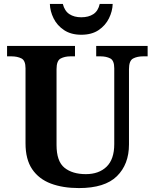

<svg xmlns="http://www.w3.org/2000/svg" viewBox="-20 -948 787 978"><path d="M382 10Q300 10 239 -13Q178 -36 144 -86Q110 -136 110 -218V-600Q110 -640 89 -650.5Q68 -661 38 -661H16V-714H362V-661H339Q310 -661 289 -650Q268 -639 268 -596V-210Q268 -126 308.5 -93.5Q349 -61 417 -61Q484 -61 523 -99Q562 -137 562 -214V-600Q562 -640 541.5 -650.5Q521 -661 492 -661H470V-714H732V-661H709Q679 -661 658 -650Q637 -639 637 -596V-212Q637 -111 575.5 -50.5Q514 10 382 10ZM394 -771Q342 -771 306.5 -794.5Q271 -818 253 -854.5Q235 -891 234 -928H300Q309 -892 333.5 -876Q358 -860 394 -860Q431 -860 455.5 -876Q480 -892 488 -928H554Q553 -891 535 -854.5Q517 -818 482 -794.5Q447 -771 394 -771Z"/></svg>

Font: Noto Serif Gurmukhi
Style: Bold
Weight: 700
Designer: Vaibhav Singh and the Monotype Design Team
Foundry: Monotype Imaging Inc.
Version: Version 2.004; ttfautohint (v1.8.4.7-5d5b)